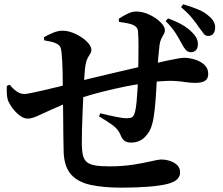

<svg xmlns="http://www.w3.org/2000/svg" viewBox="-20 -842 1040 897"><path d="M828.2 -639.2Q816.6 -661.8 800.3 -687.4Q783.9 -713 754 -743.5L764.9 -756.1Q802.1 -742.7 831.2 -726.2Q860.3 -709.7 879.2 -689.1Q894.3 -673.7 899.6 -660.6Q904.9 -647.6 904.4 -633.6Q904.1 -615.3 894.1 -606.2Q884.1 -597.2 870 -598.2Q856.4 -599.2 847.2 -609.8Q838.1 -620.4 828.2 -639.2ZM909.1 -714.9Q897.5 -733 877.3 -757.5Q857.2 -782.1 825.8 -808.4L835.9 -822.1Q876.8 -809.6 905.8 -797.8Q934.8 -786 955.2 -767.4Q972.8 -753.5 979.8 -737.8Q986.8 -722.2 984.8 -710.4Q984.6 -694.7 976.2 -684.3Q967.9 -673.8 951.6 -674.1Q938.9 -674.3 930.2 -686.2Q921.4 -698.1 909.1 -714.9ZM186.7 -653.5 184.9 -668Q203.8 -678.7 227.1 -688.6Q250.5 -698.5 271.7 -698.5Q294.8 -698.5 318.8 -689.4Q342.8 -680.3 362.8 -666.5Q382.7 -652.7 394.8 -637.6Q406.8 -622.6 406.8 -609.9Q406.8 -599 401.5 -590.9Q396.2 -582.9 390 -571.9Q383.8 -561 379.9 -541Q376.7 -523.4 374.6 -491.7Q372.5 -460 370.5 -421.9Q368.1 -375.9 366.1 -326Q364.1 -276.2 363 -234.1Q361.9 -192 362.2 -167.5Q362.8 -135.4 367.8 -115.4Q372.8 -95.4 386.1 -84.5Q399.4 -73.6 424.5 -69.2Q449.6 -64.8 490.4 -64.8Q552.9 -64.8 603.5 -72.9Q654 -81 687.5 -88.9Q721.1 -96.8 731.8 -96.8Q754.1 -96.8 774.4 -90.1Q794.8 -83.5 808.1 -70.3Q821.4 -57.2 821.4 -36Q821.4 -17.2 806.9 -3.8Q792.5 9.6 761.5 17.5Q729.2 25.7 673.6 30.2Q618.1 34.7 547.4 34.7Q462.8 34.7 403.7 21.8Q344.6 9 312.8 -26Q281 -61 277.5 -127.6Q276.5 -159.8 276 -203.1Q275.5 -246.4 275.1 -296Q274.8 -345.5 274 -397.3Q273.6 -452.7 272.5 -505.3Q271.4 -557.8 267.9 -592.9Q266.2 -614.1 261.4 -622.8Q256.7 -631.5 245.4 -637.7Q232.9 -644.6 217.5 -647.5Q202.1 -650.3 186.7 -653.5ZM536.2 -739.7 534.5 -753.9Q554.8 -767.8 576.4 -778Q597.9 -788.2 616 -788.2Q647.2 -788.2 678.3 -773.3Q709.5 -758.5 729.9 -738.2Q750.4 -717.9 750.4 -700.8Q750.4 -690.9 744.8 -681.7Q739.2 -672.6 733.4 -660.8Q727.6 -649 725.1 -630.3Q721.9 -603.5 718.9 -567.8Q715.8 -532.2 713.8 -491.8Q712.1 -459.4 709.6 -415.4Q707.1 -371.5 702.7 -330.4Q698.4 -289.3 691.2 -263.1Q682 -226.2 656.2 -201Q630.4 -175.9 592.1 -175.9Q573.4 -175.9 562.1 -183.8Q550.7 -191.8 542.7 -212.3Q532.2 -239.1 503.2 -259.5Q474.2 -279.9 443 -298L448.1 -312.7Q485.7 -303.5 520.9 -296.4Q556.2 -289.4 570.6 -289.4Q586.9 -289.4 596.2 -293.9Q605.6 -298.4 611 -320.1Q615.3 -336.2 618.2 -367.3Q621.1 -398.3 622.9 -431.7Q624.6 -465 624.6 -486.1Q625.6 -511.8 626.4 -550.3Q627.1 -588.8 627 -628.3Q626.8 -667.7 624.8 -694.5Q623.8 -718.9 594 -728.5Q580.3 -732.7 566.7 -735Q553 -737.2 536.2 -739.7ZM322.3 -371.6Q260.2 -348.7 219.4 -329.5Q178.6 -310.4 152.9 -299.2Q127.3 -288 110.4 -288Q85.5 -288 59.7 -312.6Q33.9 -337.3 19.2 -368.4Q13.3 -382.2 12.2 -400.9Q11.1 -419.6 11.8 -440.8L25.4 -446.1Q41.5 -426.3 58.4 -414.6Q75.3 -402.8 93.8 -402.8Q103 -402.8 128.6 -408.1Q154.2 -413.4 188.2 -421.2Q222.3 -428.9 257.1 -437.8Q291.9 -446.7 320.4 -454.3Q352.2 -463.1 397.4 -474.3Q442.7 -485.5 492.7 -496.9Q542.6 -508.3 588.7 -519.4Q634.9 -530.5 668.1 -537.8Q724.2 -550.9 759 -558.4Q793.8 -565.9 812.7 -568.9Q831.6 -572 839 -572Q864.6 -572 891 -563.7Q917.4 -555.5 935.1 -538.9Q952.8 -522.2 952.8 -497.1Q952.8 -473 936.9 -463.9Q920.9 -454.8 893 -454.8Q869.2 -454.8 848.1 -458.2Q827 -461.6 798.6 -463.6Q770.2 -465.7 725.3 -462Q681.3 -458 627.7 -449.2Q574 -440.4 518.6 -427.8Q463.2 -415.3 412.1 -401.1Q361.1 -386.9 322.3 -371.6Z"/></svg>

Font: Noto Serif HK
Style: Regular
Weight: 200
Designer: Ryoko NISHIZUKA 西塚涼子 (kana & ideographs); Frank Grießhammer (Latin, Greek & Cyrillic); Wenlong ZHANG 张文龙 (bopomofo); San
Foundry: Adobe
Version: Version 2.001;hotconv 1.1.0;makeotfexe 2.6.0